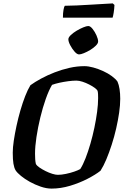

<svg xmlns="http://www.w3.org/2000/svg" viewBox="-20 -1109 736 1129"><path d="M283 0Q253 0 219.5 -11.5Q186 -23 156 -39.5Q126 -56 103.5 -74.5Q81 -93 72 -107Q63 -122 59 -146.5Q55 -171 55 -211Q55 -241 61 -281.5Q67 -322 77 -368.5Q87 -415 100 -460Q113 -505 128 -543.5Q143 -582 159 -608Q185 -627 222 -647Q259 -667 301.5 -683.5Q344 -700 388.5 -710Q433 -720 476 -720Q500 -720 529 -712Q558 -704 586.5 -691Q615 -678 637.5 -661.5Q660 -645 671 -629Q679 -611 683 -585Q687 -559 687 -528Q687 -491 680.5 -446Q674 -401 663 -353Q652 -305 637 -258.5Q622 -212 605.5 -172.5Q589 -133 571 -105Q542 -82 494.5 -57.5Q447 -33 392 -16.5Q337 0 283 0ZM320 -81Q341 -81 367.5 -86.5Q394 -92 417 -100Q440 -108 452 -115Q468 -140 483 -178.5Q498 -217 511.5 -263.5Q525 -310 535 -358Q545 -406 551 -451Q557 -496 557 -532Q557 -544 556.5 -555Q556 -566 554 -574Q551 -582 537.5 -592Q524 -602 504.5 -612Q485 -622 465 -628.5Q445 -635 429 -635Q408 -635 381.5 -631.5Q355 -628 330 -622.5Q305 -617 286 -610Q267 -578 249 -527Q231 -476 217 -418Q203 -360 194.5 -304Q186 -248 186 -205Q186 -188 187 -172.5Q188 -157 191 -145Q196 -135 212 -124Q228 -113 248 -103Q268 -93 287.5 -87Q307 -81 320 -81ZM445 -789Q433 -789 418.5 -805.5Q404 -822 393 -843Q382 -864 382 -878Q382 -889 396 -902.5Q410 -916 430 -928Q450 -940 469.5 -948Q489 -956 499 -956Q511 -956 524.5 -939Q538 -922 547.5 -900.5Q557 -879 557 -865Q557 -854 543.5 -840.5Q530 -827 511 -815.5Q492 -804 473.5 -796.5Q455 -789 445 -789ZM350 -1005Q350 -1033 353.5 -1051.5Q357 -1070 361 -1075Q391 -1075 431.5 -1077Q472 -1079 514 -1081.5Q556 -1084 590.5 -1086Q625 -1088 643 -1089L653 -1080Q652 -1056 648.5 -1034.5Q645 -1013 642 -1005Z"/></svg>

Font: Texturina 12pt
Style: Bold Italic
Weight: 700
Italic angle: -11°
Designer: Guillermo Torres Carreño
Foundry: Omnibus-Type
Version: Version 1.002